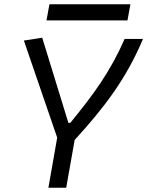

<svg xmlns="http://www.w3.org/2000/svg" viewBox="-20 -875 686 895"><path d="M205.6 0H288.6L328.1 -222.7C465.3 -372.6 568.4 -507.3 646.5 -693.4H561C493.2 -539.6 416 -434.6 307.6 -302.2H298.8L176.8 -699.2L91.3 -686L246.6 -233.4ZM196.8 -779.8H574.2L587.9 -855H210.4Z"/></svg>

Font: Cascadia Mono SemiLight
Style: Italic
Weight: 350
Italic angle: -10°
Monospace: yes
Designer: Aaron Bell
Foundry: Saja Typeworks
Version: Version 2404.023